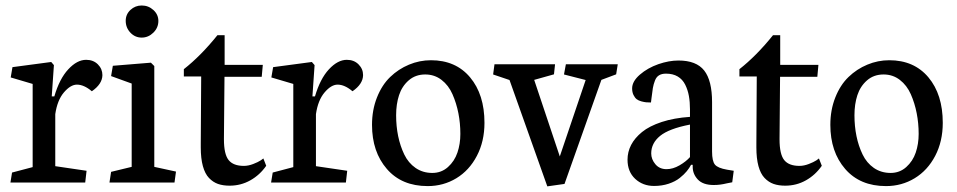

<svg xmlns="http://www.w3.org/2000/svg" viewBox="-20 -658 3449 692"><path d="M311 -329.1Q282.7 -353 257.3 -353Q234.4 -353 210.4 -325Q186.5 -296.9 179.2 -246.6V-59.1L292 -42.5L287.1 0H17.6L23.4 -36.1L97.7 -55.7V-355.5L18.6 -378.9L24.9 -416L164.6 -434.6L174.3 -423.3L166.5 -310.5H175.8Q194.3 -374 226.1 -408.2Q257.8 -442.4 290.5 -442.4Q316.4 -442.4 332.8 -426Q349.1 -409.7 349.1 -387.2Q348.6 -355 311 -329.1Z M380.4 -38.6 454.6 -56.6V-356.9L380.4 -383.8L386.7 -420.9L523.9 -432.1L536.1 -419.9V-56.6L614.3 -39.6L608.9 0H374.5ZM490.7 -638.2Q515.1 -638.2 533 -621.8Q550.8 -605.5 550.8 -582.5Q550.8 -558.1 532.7 -540.3Q514.6 -522.5 490.7 -522.5Q466.8 -522.5 450 -540.3Q433.1 -558.1 433.1 -583Q433.1 -606.4 450.2 -622.3Q467.3 -638.2 490.7 -638.2Z M763.7 -531.2H789.6V-424.3H927.2L923.3 -381.3H789.1L787.1 -159.2V-155.8Q787.1 -102.1 804 -81.1Q820.8 -60.1 858.9 -60.1Q875 -60.1 892.6 -66.9Q910.2 -73.7 919.9 -80.1L929.2 -86.9L939.5 -60.5Q916.5 -27.3 882.3 -8.1Q848.1 11.2 807.6 11.2Q783.7 11.2 765.6 4.9Q747.6 -1.5 733.2 -16.6Q718.8 -31.7 711.2 -59.3Q703.6 -86.9 703.6 -126.5V-141.6L705.1 -382.3H642.6V-408.7Q704.1 -457 763.7 -531.2Z M1250.5 -329.1Q1222.2 -353 1196.8 -353Q1173.8 -353 1149.9 -325Q1126 -296.9 1118.7 -246.6V-59.1L1231.4 -42.5L1226.6 0H957L962.9 -36.1L1037.1 -55.7V-355.5L958 -378.9L964.4 -416L1104 -434.6L1113.8 -423.3L1106 -310.5H1115.2Q1133.8 -374 1165.5 -408.2Q1197.3 -442.4 1230 -442.4Q1255.9 -442.4 1272.2 -426Q1288.6 -409.7 1288.6 -387.2Q1288.1 -355 1250.5 -329.1Z M1407.7 -242.7Q1407.7 -203.1 1415 -167.5Q1422.4 -131.8 1437 -101.3Q1451.7 -70.8 1477.8 -52.7Q1503.9 -34.7 1538.1 -34.7Q1570.8 -34.7 1594.5 -55.9Q1618.2 -77.1 1628.7 -108.2Q1639.2 -139.2 1639.2 -175.3Q1639.2 -213.9 1632.1 -250Q1625 -286.1 1610.8 -318.4Q1596.7 -350.6 1571.3 -370.1Q1545.9 -389.6 1512.7 -389.6Q1477.5 -389.6 1453.1 -368.4Q1428.7 -347.2 1418.2 -314.9Q1407.7 -282.7 1407.7 -242.7ZM1726.1 -215.3Q1726.1 -148.4 1698.7 -96.2Q1671.4 -43.9 1624.8 -15.6Q1578.1 12.7 1521.5 12.7Q1427.7 12.7 1374.3 -49.1Q1320.8 -110.8 1320.8 -208Q1320.8 -261.7 1338.6 -306.6Q1356.4 -351.6 1386.2 -380.4Q1416 -409.2 1454.1 -425Q1492.2 -440.9 1533.2 -440.9Q1622.6 -440.9 1674.3 -379.2Q1726.1 -317.4 1726.1 -215.3Z M1952.6 13.7 1816.4 -369.6 1757.3 -389.6 1762.2 -426.3H1980.5L1976.6 -390.1L1905.3 -370.1L1997.6 -94.2L2090.8 -369.6L2012.7 -389.6L2019.5 -426.3H2206.5L2200.7 -390.1L2147.5 -370.1L2014.6 4.9Z M2466.8 -209Q2391.1 -194.3 2359.1 -168.2Q2327.1 -142.1 2327.1 -105Q2327.1 -84 2342 -66.2Q2356.9 -48.3 2382.3 -48.3Q2405.3 -48.3 2429 -62Q2452.6 -75.7 2466.8 -91.8ZM2552.2 8.8Q2513.7 8.8 2495.1 -11Q2476.6 -30.8 2476.6 -56.6V-64H2470.7Q2464.8 -52.7 2455.3 -41Q2445.8 -29.3 2429.9 -16.6Q2414.1 -3.9 2389.9 4.2Q2365.7 12.2 2337.4 12.2Q2296.9 12.2 2269.3 -13.4Q2241.7 -39.1 2241.7 -82.5Q2241.7 -110.4 2254.6 -135.5Q2267.6 -160.6 2293.9 -182.1Q2320.3 -203.6 2364.7 -218.3Q2409.2 -232.9 2466.8 -236.8V-263.7Q2466.8 -290 2462.9 -312Q2459 -334 2449.5 -353Q2439.9 -372.1 2422.6 -382.3Q2405.3 -392.6 2380.4 -392.6Q2365.2 -392.6 2355.5 -386.7Q2345.7 -380.9 2340.6 -367.7Q2335.4 -354.5 2333 -340.6Q2330.6 -326.7 2328.1 -304.2Q2327.1 -293.9 2326.2 -288.6Q2315.9 -288.6 2308.8 -289.3Q2301.8 -290 2291.5 -292.7Q2281.2 -295.4 2274.7 -300.5Q2268.1 -305.7 2263.2 -315.7Q2258.3 -325.7 2258.3 -339.4Q2258.3 -364.7 2286.1 -388.9Q2314 -413.1 2353 -426.8Q2391.1 -439.9 2425.3 -439.9Q2489.7 -439.9 2518.1 -403.8Q2546.4 -367.7 2546.4 -289.6V-111.8Q2546.4 -77.6 2556.6 -64.9Q2566.9 -52.2 2600.6 -46.4L2624.5 -42.5L2619.1 -1Q2611.3 0 2599.1 2.9Q2586.9 5.9 2575.9 7.3Q2564.9 8.8 2552.2 8.8Z M2766.1 -531.2H2792V-424.3H2929.7L2925.8 -381.3H2791.5L2789.6 -159.2V-155.8Q2789.6 -102.1 2806.4 -81.1Q2823.2 -60.1 2861.3 -60.1Q2877.4 -60.1 2895 -66.9Q2912.6 -73.7 2922.4 -80.1L2931.6 -86.9L2941.9 -60.5Q2918.9 -27.3 2884.8 -8.1Q2850.6 11.2 2810.1 11.2Q2786.1 11.2 2768.1 4.9Q2750 -1.5 2735.6 -16.6Q2721.2 -31.7 2713.6 -59.3Q2706.1 -86.9 2706.1 -126.5V-141.6L2707.5 -382.3H2645V-408.7Q2706.5 -457 2766.1 -531.2Z M3059.6 -242.7Q3059.6 -203.1 3066.9 -167.5Q3074.2 -131.8 3088.9 -101.3Q3103.5 -70.8 3129.6 -52.7Q3155.8 -34.7 3189.9 -34.7Q3222.7 -34.7 3246.3 -55.9Q3270 -77.1 3280.5 -108.2Q3291 -139.2 3291 -175.3Q3291 -213.9 3283.9 -250Q3276.9 -286.1 3262.7 -318.4Q3248.5 -350.6 3223.1 -370.1Q3197.8 -389.6 3164.6 -389.6Q3129.4 -389.6 3105 -368.4Q3080.6 -347.2 3070.1 -314.9Q3059.6 -282.7 3059.6 -242.7ZM3377.9 -215.3Q3377.9 -148.4 3350.6 -96.2Q3323.2 -43.9 3276.6 -15.6Q3230 12.7 3173.3 12.7Q3079.6 12.7 3026.1 -49.1Q2972.7 -110.8 2972.7 -208Q2972.7 -261.7 2990.5 -306.6Q3008.3 -351.6 3038.1 -380.4Q3067.9 -409.2 3106 -425Q3144 -440.9 3185.1 -440.9Q3274.4 -440.9 3326.2 -379.2Q3377.9 -317.4 3377.9 -215.3Z"/></svg>

Font: Neuton
Style: Regular
Weight: 400
Designer: Brian M Zick
Version: Version 1.3